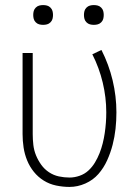

<svg xmlns="http://www.w3.org/2000/svg" viewBox="-20 -729 540 757"><path d="M254 8Q228 8 201.5 2.5Q175 -3 152.5 -17Q130 -31 113.5 -51.5Q97 -72 87 -96.5Q77 -121 73 -147.5Q69 -174 69 -200V-520H109V-200Q109 -179 111.5 -157.5Q114 -136 122 -116.5Q130 -97 142.5 -79.5Q155 -62 173 -50Q191 -38 212 -33.5Q233 -29 254 -29Q274 -29 294 -36Q314 -43 329 -57Q344 -71 354.5 -88.5Q365 -106 372.5 -125Q380 -144 385 -164Q390 -184 393 -204.5Q396 -225 397.5 -245Q399 -265 399 -286Q399 -345 385 -403.5Q371 -462 344 -515L380 -532Q409 -475 424 -412.5Q439 -350 439 -286Q439 -253 435.5 -221Q432 -189 424 -158Q416 -127 402.5 -97Q389 -67 368 -43Q347 -19 316.5 -5.5Q286 8 254 8ZM350 -631Q342 -631 334.5 -633Q327 -635 321 -641Q315 -647 313 -654.5Q311 -662 311 -670Q311 -678 313 -685.5Q315 -693 321 -699Q327 -705 334.5 -707Q342 -709 350 -709Q358 -709 365.5 -707Q373 -705 379 -699Q385 -693 387 -685.5Q389 -678 389 -670Q389 -662 387 -654.5Q385 -647 379 -641Q373 -635 365.5 -633Q358 -631 350 -631ZM150 -631Q142 -631 134.5 -633Q127 -635 121 -641Q115 -647 113 -654.5Q111 -662 111 -670Q111 -678 113 -685.5Q115 -693 121 -699Q127 -705 134.5 -707Q142 -709 150 -709Q158 -709 165.5 -707Q173 -705 179 -699Q185 -693 187 -685.5Q189 -678 189 -670Q189 -662 187 -654.5Q185 -647 179 -641Q173 -635 165.5 -633Q158 -631 150 -631Z"/></svg>

Font: Iosevka Term Curly Extralight
Style: Regular
Weight: 200
Designer: Belleve Invis
Foundry: Belleve Invis
Version: Version 32.3.0